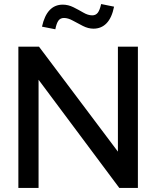

<svg xmlns="http://www.w3.org/2000/svg" viewBox="-20 -931 775 951"><path d="M71 0V-700H173L564 -180V-700H663V0H571L171 -536V0ZM254 -786 188 -799Q212 -908 291 -908Q318 -908 344 -895Q370 -882 393 -868.5Q416 -855 437 -855Q454 -855 464 -867.5Q474 -880 481 -911L545 -898Q534 -843 508 -816Q482 -789 443 -789Q417 -789 390.5 -802.5Q364 -816 340.5 -829Q317 -842 297 -842Q279 -842 269.5 -829Q260 -816 254 -786Z"/></svg>

Font: Red Hat Display SemiBold
Style: Regular
Weight: 600
Designer: Pentagram, MCKL
Foundry: Pentagram, MCKL
Version: Version 1.023